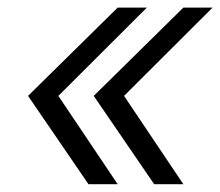

<svg xmlns="http://www.w3.org/2000/svg" viewBox="-20 -551 575 501"><path d="M210.9 -70.3 53.2 -300.8 287.1 -531.2H363.3L132.3 -300.8L287.1 -70.3ZM382.3 -70.3 224.6 -300.8 458.5 -531.2H534.7L303.7 -300.8L458.5 -70.3Z"/></svg>

Font: Inter Light
Style: Italic
Weight: 300
Italic angle: -9.3988°
Designer: Rasmus Andersson
Foundry: rsms
Version: Version 4.001;git-66647c0bb